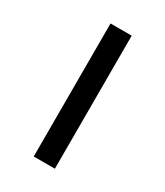

<svg xmlns="http://www.w3.org/2000/svg" viewBox="-122 -495 473 550"><g transform="rotate(30 114.5 -220.0)"><path d="M80 -440H150V0H80Z"/></g></svg>

Font: Teachers[wght]
Style: Regular
Weight: 400
Designer: Alfredo Marco Pradil & Chank Diesel
Version: Version 1.000;Glyphs 3.1.2 (3151)